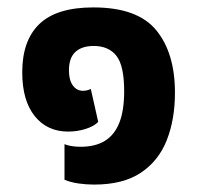

<svg xmlns="http://www.w3.org/2000/svg" viewBox="-20 -485 536 518"><path d="M234 13Q213 13 192 10Q171 7 154 0V-96Q161 -93 172.5 -91Q184 -89 197 -89Q237 -89 263 -105Q289 -121 302 -154Q315 -187 315 -239Q315 -308 294 -334.5Q273 -361 233 -361Q201 -361 183.5 -345Q166 -329 166 -295Q166 -269 176.5 -254.5Q187 -240 204 -240Q210 -240 215.5 -241.5Q221 -243 225 -245L245 -156Q233 -144 210.5 -137Q188 -130 164 -130Q107 -130 73.5 -172Q40 -214 40 -290Q40 -376 86.5 -420.5Q133 -465 232 -465Q351 -465 401.5 -403.5Q452 -342 452 -235Q452 -163 430 -107Q408 -51 360 -19Q312 13 234 13Z"/></svg>

Font: Noto Sans Thai SemiCondensed
Style: Bold
Weight: 700
Width: 4
Designer: Monotype Design Team
Foundry: Monotype Imaging Inc.
Version: Version 2.001